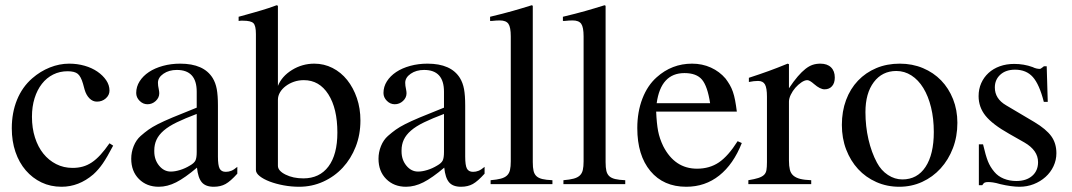

<svg xmlns="http://www.w3.org/2000/svg" viewBox="-20 -703 4094 733"><path d="M412 -147Q389 -103 372.5 -79Q356 -55 336 -37Q281 10 215 10Q173 10 138.5 -6.5Q104 -23 78.5 -52.5Q53 -82 39 -123Q25 -164 25 -213Q25 -273 45 -322Q65 -371 103 -404Q134 -431 170.5 -445.5Q207 -460 244 -460Q275 -460 303 -452Q331 -444 352 -429.5Q373 -415 385.5 -396.5Q398 -378 398 -357Q398 -340 384 -327.5Q370 -315 350 -315Q334 -315 321.5 -327.5Q309 -340 303 -361L297 -383Q289 -411 277 -421Q265 -431 238 -431Q208 -431 183 -418.5Q158 -406 140 -383Q122 -360 112 -328Q102 -296 102 -257Q102 -214 113.5 -178Q125 -142 145.5 -116.5Q166 -91 194.5 -76.5Q223 -62 257 -62Q278 -62 296 -67Q314 -72 330.5 -83Q347 -94 363.5 -112Q380 -130 398 -156Z M886 -40Q860 -11 841 -0.5Q822 10 796 10Q765 10 750.5 -7Q736 -24 732 -63Q686 -24 652.5 -7Q619 10 586 10Q540 10 510.5 -19.5Q481 -49 481 -97Q481 -122 490.5 -145.5Q500 -169 517 -184Q533 -198 547 -208Q561 -218 582.5 -229Q604 -240 638.5 -254.5Q673 -269 731 -292V-353Q731 -436 655 -436Q625 -436 604 -421.5Q583 -407 583 -387Q583 -376 586 -363Q587 -358 587.5 -354Q588 -350 588 -347Q588 -330 574.5 -317.5Q561 -305 543 -305Q526 -305 513 -318Q500 -331 500 -348Q500 -372 513 -392.5Q526 -413 548.5 -428Q571 -443 602 -451.5Q633 -460 668 -460Q758 -460 792 -405Q803 -387 807.5 -363Q812 -339 812 -300V-105Q812 -72 818.5 -59.5Q825 -47 842 -47Q853 -47 863 -51Q873 -55 886 -66ZM731 -268Q686 -251 655 -236Q624 -221 605 -204.5Q586 -188 577.5 -169.5Q569 -151 569 -129V-125Q569 -93 587.5 -70.5Q606 -48 632 -48Q648 -48 667.5 -54Q687 -60 705 -71Q721 -80 726 -90Q731 -100 731 -123Z M1041 -375Q1056 -412 1095 -436Q1134 -460 1180 -460Q1217 -460 1249.5 -443.5Q1282 -427 1305.5 -397.5Q1329 -368 1342.5 -328.5Q1356 -289 1356 -243Q1356 -189 1338 -143Q1320 -97 1288.5 -63Q1257 -29 1214 -9.5Q1171 10 1122 10Q1092 10 1062.5 4.5Q1033 -1 1009.5 -10Q986 -19 971.5 -30.5Q957 -42 957 -54V-573Q957 -605 947.5 -614.5Q938 -624 908 -624Q903 -624 899.5 -624Q896 -624 891 -623V-639L920 -647Q938 -652 952 -656Q966 -660 979.5 -664Q993 -668 1006.5 -672.5Q1020 -677 1036 -683L1041 -681ZM1041 -70Q1041 -51 1070 -36.5Q1099 -22 1138 -22Q1200 -22 1234 -67.5Q1268 -113 1268 -197Q1268 -289 1233.5 -343Q1199 -397 1140 -397Q1120 -397 1102.5 -391Q1085 -385 1071 -374.5Q1057 -364 1049 -350.5Q1041 -337 1041 -322Z M1830 -40Q1804 -11 1785 -0.5Q1766 10 1740 10Q1709 10 1694.5 -7Q1680 -24 1676 -63Q1630 -24 1596.5 -7Q1563 10 1530 10Q1484 10 1454.5 -19.5Q1425 -49 1425 -97Q1425 -122 1434.5 -145.5Q1444 -169 1461 -184Q1477 -198 1491 -208Q1505 -218 1526.5 -229Q1548 -240 1582.5 -254.5Q1617 -269 1675 -292V-353Q1675 -436 1599 -436Q1569 -436 1548 -421.5Q1527 -407 1527 -387Q1527 -376 1530 -363Q1531 -358 1531.5 -354Q1532 -350 1532 -347Q1532 -330 1518.5 -317.5Q1505 -305 1487 -305Q1470 -305 1457 -318Q1444 -331 1444 -348Q1444 -372 1457 -392.5Q1470 -413 1492.5 -428Q1515 -443 1546 -451.5Q1577 -460 1612 -460Q1702 -460 1736 -405Q1747 -387 1751.5 -363Q1756 -339 1756 -300V-105Q1756 -72 1762.5 -59.5Q1769 -47 1786 -47Q1797 -47 1807 -51Q1817 -55 1830 -66ZM1675 -268Q1630 -251 1599 -236Q1568 -221 1549 -204.5Q1530 -188 1521.5 -169.5Q1513 -151 1513 -129V-125Q1513 -93 1531.5 -70.5Q1550 -48 1576 -48Q1592 -48 1611.5 -54Q1631 -60 1649 -71Q1665 -80 1670 -90Q1675 -100 1675 -123Z M1851 -639Q1877 -645 1897.5 -650.5Q1918 -656 1936.5 -661Q1955 -666 1972.5 -671.5Q1990 -677 2010 -683L2014 -681V-84Q2014 -63 2017 -50.5Q2020 -38 2028 -30.5Q2036 -23 2050.5 -19.5Q2065 -16 2089 -15V0H1853V-15Q1877 -17 1892 -21Q1907 -25 1915.5 -33Q1924 -41 1927 -54Q1930 -67 1930 -87V-564Q1930 -599 1921 -612Q1912 -625 1888 -625Q1882 -625 1873.5 -624.5Q1865 -624 1857 -623H1851Z M2129 -639Q2155 -645 2175.5 -650.5Q2196 -656 2214.5 -661Q2233 -666 2250.5 -671.5Q2268 -677 2288 -683L2292 -681V-84Q2292 -63 2295 -50.5Q2298 -38 2306 -30.5Q2314 -23 2328.5 -19.5Q2343 -16 2367 -15V0H2131V-15Q2155 -17 2170 -21Q2185 -25 2193.5 -33Q2202 -41 2205 -54Q2208 -67 2208 -87V-564Q2208 -599 2199 -612Q2190 -625 2166 -625Q2160 -625 2151.5 -624.5Q2143 -624 2135 -623H2129Z M2812 -157Q2780 -76 2726 -33Q2672 10 2600 10Q2513 10 2463 -50Q2413 -110 2413 -214Q2413 -276 2432.5 -326.5Q2452 -377 2487 -408Q2545 -460 2622 -460Q2661 -460 2694 -445Q2727 -430 2750 -403Q2759 -391 2766 -379Q2773 -367 2778 -352.5Q2783 -338 2786.5 -319.5Q2790 -301 2793 -277H2485Q2487 -231 2492.5 -202.5Q2498 -174 2512 -145Q2556 -59 2641 -59Q2689 -59 2724.5 -83Q2760 -107 2796 -164ZM2691 -309Q2681 -374 2660 -399Q2639 -424 2593 -424Q2503 -424 2487 -309Z M2839 -406Q2861 -413 2879.5 -419.5Q2898 -426 2915 -432Q2932 -438 2949.5 -445Q2967 -452 2987 -460L2992 -458V-366Q3010 -393 3025.5 -411Q3041 -429 3055 -440Q3069 -451 3082.5 -455.5Q3096 -460 3112 -460Q3138 -460 3152.5 -446Q3167 -432 3167 -407Q3167 -386 3156.5 -374Q3146 -362 3128 -362Q3111 -362 3088 -382Q3071 -397 3062 -397Q3052 -397 3039.5 -388.5Q3027 -380 3016.5 -368Q3006 -356 2999 -341.5Q2992 -327 2992 -315V-90Q2992 -69 2995.5 -55Q2999 -41 3009 -32.5Q3019 -24 3035 -20Q3051 -16 3077 -15V0H2837V-15Q2861 -19 2875 -23.5Q2889 -28 2896.5 -35Q2904 -42 2906 -53.5Q2908 -65 2908 -84V-334Q2908 -367 2900.5 -380.5Q2893 -394 2874 -394Q2858 -394 2839 -390Z M3415 -460Q3463 -460 3503.5 -443Q3544 -426 3573 -396Q3602 -366 3618.5 -324.5Q3635 -283 3635 -234Q3635 -182 3618 -137.5Q3601 -93 3571 -60Q3541 -27 3500.5 -8.5Q3460 10 3413 10Q3366 10 3325.5 -8Q3285 -26 3256 -57.5Q3227 -89 3210.5 -132Q3194 -175 3194 -226Q3194 -278 3210 -321Q3226 -364 3255.5 -395Q3285 -426 3325.5 -443Q3366 -460 3415 -460ZM3402 -432Q3348 -432 3316 -389.5Q3284 -347 3284 -275Q3284 -221 3295.5 -171Q3307 -121 3328 -82Q3344 -52 3370 -35Q3396 -18 3425 -18Q3482 -18 3513.5 -66Q3545 -114 3545 -199Q3545 -250 3534.5 -293Q3524 -336 3505 -367Q3486 -398 3459.5 -415Q3433 -432 3402 -432Z M3965 -314Q3948 -381 3923 -409Q3898 -437 3855 -437Q3820 -437 3799 -418Q3778 -399 3778 -369Q3778 -326 3821 -301L3929 -237Q3974 -210 3993.5 -183Q4013 -156 4013 -118Q4013 -92 4002 -68.5Q3991 -45 3971.5 -27.5Q3952 -10 3926.5 0Q3901 10 3872 10Q3858 10 3839 7.5Q3820 5 3799 0Q3782 -5 3771 -6.5Q3760 -8 3753 -8Q3744 -8 3739.5 -6Q3735 -4 3730 4H3717V-152H3733Q3743 -109 3751.5 -87.5Q3760 -66 3776 -47Q3790 -30 3812 -21Q3834 -12 3860 -12Q3898 -12 3920.5 -31.5Q3943 -51 3943 -84Q3943 -129 3891 -159L3833 -192Q3769 -228 3742.5 -261Q3716 -294 3716 -336Q3716 -363 3726 -385.5Q3736 -408 3754 -424.5Q3772 -441 3797 -450Q3822 -459 3852 -459Q3889 -459 3922 -447Q3930 -443 3937 -441.5Q3944 -440 3949 -440Q3952 -440 3954 -441.5Q3956 -443 3963 -448L3965 -450H3976L3980 -314Z"/></svg>

Font: Klingon pIqaD vaHbo'
Style: Regular
Weight: 400
Width: 0
Designer: Mike Neff (qa'vaj)
Foundry: Mike Neff and Michael Everson
Version: Version 2.003